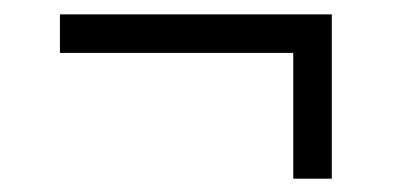

<svg xmlns="http://www.w3.org/2000/svg" viewBox="-20 -368 565 274"><path d="M65.5 -347.5H453.5V-292.5H65.5ZM453.5 -325V-113H398.5V-325Z"/></svg>

Font: Newsreader 36pt
Style: Bold
Weight: 700
Designer: Hugues Gentile
Foundry: Production Type
Version: Version 1.003